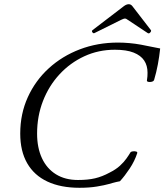

<svg xmlns="http://www.w3.org/2000/svg" viewBox="-20 -878 780 911"><path d="M357 13Q268 13 205 -16.5Q142 -46 109 -103.5Q76 -161 76 -244Q76 -338 112 -417Q148 -496 211.5 -554Q275 -612 359 -644Q443 -676 540 -676Q566 -676 594 -673.5Q622 -671 649 -666Q664 -663 679 -660Q694 -657 709.5 -654Q725 -651 740 -648Q736 -610 729 -572.5Q722 -535 711 -498Q708 -492 699.5 -490Q691 -488 684 -489.5Q677 -491 677 -495Q679 -506 679.5 -516Q680 -526 680 -533Q680 -567 664 -591Q648 -615 614 -628.5Q580 -642 525 -642Q447 -642 380 -611Q313 -580 262.5 -525.5Q212 -471 184 -399Q156 -327 156 -244Q156 -177 179 -127.5Q202 -78 245.5 -51Q289 -24 350 -24Q397 -24 431 -32Q465 -40 500 -59Q530 -74 549 -91.5Q568 -109 580 -126Q592 -143 599 -155Q602 -159 610.5 -160Q619 -161 626 -159Q633 -157 631 -151Q619 -114 595.5 -78.5Q572 -43 549 -18Q541 -17 532 -14.5Q523 -12 514.5 -10Q506 -8 497 -5Q476 1 440 7Q404 13 357 13ZM428 -721Q425 -719 421.5 -721.5Q418 -724 416.5 -728Q415 -732 419 -735L568 -849Q580 -858 591 -858Q601 -858 608 -849L696 -735Q699 -731 693 -724Q687 -717 681 -721L586 -784Q579 -790 572 -790Q570 -790 565.5 -788.5Q561 -787 555 -784Z"/></svg>

Font: Junicode VF
Style: Italic
Weight: 400
Italic angle: -11°
Designer: Peter S. Baker
Version: Version 2.209